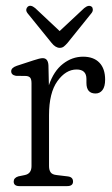

<svg xmlns="http://www.w3.org/2000/svg" viewBox="-20 -632 380 652"><path d="M144.5 -410.5 146 -342.5Q162.5 -391 193.8 -415.2Q225 -439.5 262 -439.5Q298 -439.5 317.5 -419.2Q337 -399 337 -361.5Q337 -338 328 -326.2Q319 -314.5 304.5 -314.5Q273.5 -314.5 273.5 -350.5V-364Q273.5 -396 240 -396Q203.5 -396 175 -356.5Q146.5 -317 146.5 -240.5V-68Q146.5 -54.5 152 -46.8Q157.5 -39 172.5 -37.5L210 -33Q228 -31 228 -15.5Q228 0 208 0H46Q26.5 0 26.5 -15.5Q26.5 -28 42 -33L64 -37.5Q87 -42 87 -68V-349Q87 -362 83 -367.5Q79 -373 69 -374L34 -374.5Q18 -377.5 18 -390Q18 -402 37 -408.5L93.5 -427Q115.5 -434.5 125 -434.5Q143 -434.5 144.5 -410.5ZM209.5 -486.5Q202.5 -478.5 196.8 -474Q191 -469.5 183 -469.5Q168.5 -469.5 155 -486.5L74 -586.5Q68.5 -593.5 69.2 -599.5Q70 -605.5 74 -609Q83.5 -617.5 99.5 -604.5L182.5 -526.5L266 -604.5Q281.5 -617 291.5 -609Q295 -606 295.2 -599.5Q295.5 -593 290 -586.5Z"/></svg>

Font: Fraunces 144pt S100 Light
Style: Regular
Weight: 300
Version: Version 1.000; ttfautohint (v1.8.3)